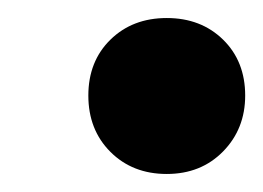

<svg xmlns="http://www.w3.org/2000/svg" viewBox="-20 -408 292 213"><path d="M78 -302Q78 -340 102.5 -364Q127 -388 165 -388Q203 -388 227.5 -364Q252 -340 252 -302Q252 -265 227.5 -240Q203 -215 165 -215Q127 -215 102.5 -239.5Q78 -264 78 -302Z"/></svg>

Font: Barlow GEO ExtraBold
Style: Regular
Weight: 800
Designer: Jeremy Tribby
Foundry: Tribby Type
Version: Version 1.408